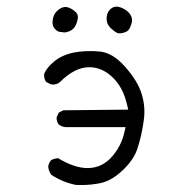

<svg xmlns="http://www.w3.org/2000/svg" viewBox="-20 -566 540 568"><path d="M160.2 -471.2H162.1Q166 -470.2 168.5 -470.2Q170.9 -470.2 173.8 -470.2Q179.7 -471.2 186.3 -474.1Q192.9 -477.1 196.8 -481Q204.1 -488.3 208 -502Q210.4 -509.8 210.4 -513.7Q210.4 -517.6 210 -520Q209 -525.4 204.6 -529.8Q192.4 -541.5 178.7 -544.9Q176.3 -545.4 173.8 -545.4Q162.6 -545.4 150.4 -535.2Q138.7 -524.9 136.2 -508.8Q135.3 -504.4 135.3 -500.5Q135.3 -488.8 141.6 -481.4Q150.4 -471.2 160.2 -471.2ZM354.5 -472.7Q363.3 -477.1 368.2 -493.7Q370.6 -500 370.6 -506.8Q370.6 -519 359.4 -530.3Q351.6 -538.1 338.4 -543.5Q330.6 -546.4 324.2 -546.4Q314 -546.4 305.2 -537.6Q295.4 -527.8 295.4 -511.2Q295.4 -503.4 297.9 -496.6Q300.8 -489.3 309.1 -481.4Q322.3 -469.2 330.6 -467.3Q344.2 -467.3 354.5 -472.7ZM219.2 -18.6Q250 -18.6 277.8 -24.4Q313 -32.2 347.2 -66.4Q377 -96.2 386.7 -127Q398.4 -162.1 404.8 -206.1Q407.2 -220.7 407.2 -235.4Q407.2 -261.7 399.4 -287.1Q387.7 -326.2 349.6 -369.1Q313 -410.2 274.9 -413.6Q233.4 -417.5 196.8 -410.2Q162.1 -402.8 139.2 -383.3Q117.7 -365.2 110.8 -347.7Q110.4 -346.2 110.4 -344.7Q110.4 -332.5 116.2 -323.7L130.9 -316.4Q134.3 -315.9 136.7 -315.9Q148.9 -315.9 157.2 -323.2Q201.2 -367.2 244.1 -367.2Q283.2 -367.2 315.4 -335Q344.2 -306.2 355.5 -257.8L359.4 -241.7L167.5 -239.7L154.3 -233.4L147.9 -220.2Q147.5 -218.8 147.5 -215.3Q147.5 -211.9 148.9 -207Q150.4 -202.1 153.8 -197.8Q162.1 -191.4 172.9 -189.9H351.6L347.7 -173.8Q339.4 -135.7 312.5 -104Q282.7 -68.8 238.8 -68.8Q200.7 -68.8 152.3 -97.7Q150.9 -97.7 148.7 -97.7Q146.5 -97.7 143.1 -96.7Q136.2 -95.7 130.4 -91.3Q124 -83.5 122.6 -72.3Q124.5 -58.6 131.8 -48.8Q166 -26.4 204.6 -19Q211.9 -18.6 219.2 -18.6Z"/></svg>

Font: NaikaiFont
Style: ExtraLight
Weight: 200
Version: Version 1.89